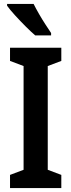

<svg xmlns="http://www.w3.org/2000/svg" viewBox="-20 -957 362 977"><path d="M292 0H31V-67L100 -93V-621L31 -647V-714H292V-647L223 -621V-93L292 -67ZM151 -937Q162 -915 178 -887Q194 -859 211 -833Q228 -807 240 -789V-777H159Q139 -794 111 -822Q83 -850 56.5 -879Q30 -908 16 -928V-937Z"/></svg>

Font: Avrile Sans Condensed SemiBold
Style: Regular
Weight: 600
Width: 3
Designer: Monotype Design Team
Foundry: Monotype Imaging Inc.
Version: Version 2.001;September 10, 2019;FontCreator 11.5.0.2425 64-